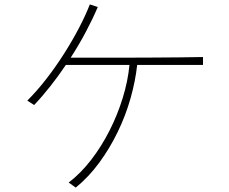

<svg xmlns="http://www.w3.org/2000/svg" viewBox="-20 -807 1040 872"><path d="M902 -512H603Q595 -439 573 -361Q551 -283 515 -208.5Q479 -134 431 -68.5Q383 -3 324 45L292 22Q347 -20 394 -81Q441 -142 477.5 -214Q514 -286 537.5 -362.5Q561 -439 568 -512H279Q246 -463 209.5 -416.5Q173 -370 135 -330L104 -350Q149 -395 191.5 -450Q234 -505 271.5 -564Q309 -623 339 -680.5Q369 -738 388 -787L424 -775Q401 -721 370 -662.5Q339 -604 301 -545Q336 -545 395 -545Q454 -545 524 -545Q594 -545 665.5 -545.5Q737 -546 799 -546.5Q861 -547 902 -548Z"/></svg>

Font: Zen Kaku Gothic Antique Light
Style: Regular
Weight: 300
Designer: Yoshimichi Ohira
Foundry: Positype
Version: Version 1.001